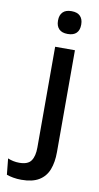

<svg xmlns="http://www.w3.org/2000/svg" viewBox="-151 -716 483 937"><g transform="rotate(10 90.5 -247.5)"><path d="M76 -85V-489H174V-85ZM125 -561Q96 -561 81.8 -575.8Q67.5 -590.5 67.5 -616.5V-618.5Q67.5 -644.5 81.8 -659.2Q96 -674 125 -674Q154 -674 168.2 -659.2Q182.5 -644.5 182.5 -618.5V-616.5Q182.5 -590 168.2 -575.5Q154 -561 125 -561ZM26 179Q4.5 179 -14.8 175.5Q-34 172 -47.5 167L-55.5 87.5Q-42.5 93 -28.2 96Q-14 99 1.5 99Q44.5 99 60.2 76Q76 53 76 10.5V-130.5H174V15.5Q174 66 159.8 102.8Q145.5 139.5 113 159.2Q80.5 179 26 179Z"/></g></svg>

Font: Anek Gurmukhi Medium Medium
Style: Regular
Weight: 500
Version: Version 1.003